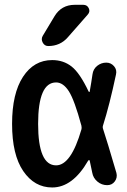

<svg xmlns="http://www.w3.org/2000/svg" viewBox="-20 -785 540 814"><path d="M296.9 -764.6H333Q349.6 -764.6 356.4 -750Q363.3 -735.4 351.6 -722.7L267.6 -627Q235.4 -589.8 184.6 -589.8Q168.9 -589.8 161.1 -604.5Q153.3 -619.1 161.1 -632.8L210.9 -715.8Q240.2 -764.6 296.9 -764.6ZM217.8 -435.5Q141.6 -435.5 141.6 -259.8Q141.6 -84 217.8 -84Q281.2 -84 325.2 -236.3Q327.1 -241.2 325.2 -252Q295.9 -360.4 272 -397.9Q248 -435.5 217.8 -435.5ZM201.2 9.8Q126 9.8 78.6 -59.6Q31.2 -128.9 31.2 -259.8Q31.2 -388.7 77.6 -459.5Q124 -530.3 201.2 -530.3Q249 -530.3 283.7 -502.9Q318.4 -475.6 355.5 -397.5Q356.4 -395.5 358.4 -395Q360.4 -394.5 360.4 -397.5Q367.2 -435.5 372.1 -469.7Q375 -492.2 392.1 -505.9Q409.2 -519.5 430.7 -519.5Q450.2 -519.5 463.4 -504.4Q476.6 -489.3 471.7 -468.8Q444.3 -339.8 417 -253.9Q414.1 -246.1 417 -238.3Q433.6 -188.5 473.6 -51.8Q478.5 -32.2 466.8 -16.1Q455.1 0 434.6 0Q411.1 0 393.1 -15.1Q375 -30.3 371.1 -52.7Q362.3 -93.8 360.4 -103.5Q358.4 -109.4 353.5 -103.5Q288.1 9.8 201.2 9.8Z"/></svg>

Font: Rounded Mgen+ 2m medium
Style: Regular
Weight: 500
Designer: [Source Han Sans]
Ryoko NISHIZUKA  (kana & ideographs); Paul D. Hunt (Latin, Greek & Cyrillic); Wenlong ZHANG  (bopomofo
Version: Version 1.059.20150602